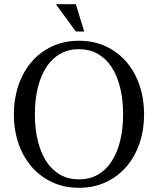

<svg xmlns="http://www.w3.org/2000/svg" viewBox="-20 -874 752 914"><path d="M566 -330Q566 -401 551.5 -458.5Q537 -516 510 -556.5Q483 -597 444 -618.5Q405 -640 356 -640Q307 -640 268 -618.5Q229 -597 202 -556.5Q175 -516 160.5 -458.5Q146 -401 146 -330Q146 -259 160.5 -201.5Q175 -144 202 -103.5Q229 -63 268 -41.5Q307 -20 356 -20Q405 -20 444 -41.5Q483 -63 510 -103.5Q537 -144 551.5 -201.5Q566 -259 566 -330ZM46 -330Q46 -403 67.5 -467Q89 -531 129.5 -578.5Q170 -626 227.5 -653Q285 -680 356 -680Q427 -680 484.5 -653Q542 -626 582.5 -578.5Q623 -531 644.5 -467Q666 -403 666 -330Q666 -256 644.5 -192.5Q623 -129 582.5 -81.5Q542 -34 484.5 -7Q427 20 356 20Q285 20 227.5 -7Q170 -34 129.5 -81.5Q89 -129 67.5 -192.5Q46 -256 46 -330ZM246 -854H341L381 -724H341Z"/></svg>

Font: Philosopher
Style: Regular
Weight: 400
Designer: Jovanny Lemonad
Foundry: Jovanny Lemonad
Version: Version 1.000